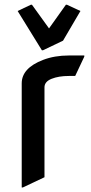

<svg xmlns="http://www.w3.org/2000/svg" viewBox="-20 -785 392 824"><path d="M73.2 19.5V-427.2Q73.2 -492.7 164.6 -527.8Q213.9 -546.9 275.9 -546.9H341.8V-542L302.7 -459H275.9Q231.9 -459 201.4 -446.8Q170.9 -434.6 170.9 -410.2V-24.4L78.1 19.5ZM159.7 -569.3 55.7 -737.8 112.3 -764.6H117.2L190.4 -663.1L262.7 -764.6H267.6L325.2 -737.8L250.5 -610.4L164.6 -569.3Z"/></svg>

Font: Nova Flat
Style: Book
Weight: 400
Version: Version 2.000